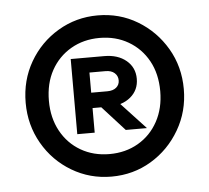

<svg xmlns="http://www.w3.org/2000/svg" viewBox="-41 -768 610 560"><g transform="rotate(-5 264.0 -488.0)"><path d="M226 -384H175V-604H273Q313 -604 337.5 -583.5Q362 -563 362 -530Q362 -497 337.5 -476.5Q313 -456 273 -456H223V-501H273Q290 -501 299.5 -509Q309 -517 309 -530Q309 -543 299.5 -551.5Q290 -560 273 -560H226ZM379 -384H317L238 -471H298ZM264 -252Q201 -252 148 -283.5Q95 -315 64 -369Q33 -423 33 -488Q33 -554 64 -607.5Q95 -661 148 -692.5Q201 -724 264 -724Q328 -724 380.5 -692.5Q433 -661 464.5 -607.5Q496 -554 496 -488Q496 -423 464.5 -369Q433 -315 380.5 -283.5Q328 -252 264 -252ZM264 -318Q311 -318 348 -339.5Q385 -361 406 -399.5Q427 -438 427 -488Q427 -539 406 -577Q385 -615 348 -636.5Q311 -658 264 -658Q217 -658 180 -636.5Q143 -615 122 -577Q101 -539 101 -488Q101 -438 122 -399.5Q143 -361 180 -339.5Q217 -318 264 -318Z"/></g></svg>

Font: Wix Madefor Display
Style: Bold
Weight: 700
Designer: Dalton Maag Ltd
Foundry: Dalton Maag Ltd
Version: Version 3.100